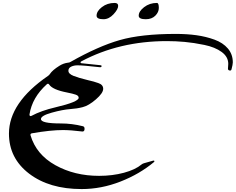

<svg xmlns="http://www.w3.org/2000/svg" viewBox="-20 -1240 1606 1308"><path d="M685 -1109Q638 -1109 638 -1133Q638 -1164 674.5 -1192Q711 -1220 761 -1220Q785 -1220 785 -1200Q785 -1177 753.5 -1143Q722 -1109 685 -1109ZM973 -1109Q925 -1109 925 -1133Q925 -1163 962 -1191.5Q999 -1220 1049 -1220Q1062 -1220 1062 -1186Q1062 -1157 1038 -1133Q1014 -1109 973 -1109ZM536 48Q316 48 178.5 -57Q41 -162 41 -330Q41 -540 307 -723Q315 -728 320 -736Q337 -762 385 -792Q412 -809 443 -813Q452 -813 460 -818Q649 -925 796 -967Q943 -1009 1178 -1009Q1254 -1009 1318.5 -1000Q1383 -991 1441 -970Q1499 -949 1532.5 -909.5Q1566 -870 1566 -815Q1566 -801 1557 -767Q1554 -757 1543 -760Q1532 -763 1533 -773Q1535 -793 1535 -805Q1535 -853 1490 -886Q1445 -919 1372 -934Q1299 -949 1238 -954.5Q1177 -960 1117 -960Q793 -960 534 -822Q530 -820 529 -817Q528 -814 530 -811.5Q532 -809 537 -809L662 -796Q677 -794 671 -786Q668 -781 661 -782Q547 -795 508 -795Q484 -795 465 -786Q446 -777 446 -758Q446 -737 481 -723Q516 -709 579 -694Q620 -685 650 -674Q683 -663 683 -635Q683 -606 633.5 -563Q584 -520 543 -510Q505 -500 460 -497Q406 -493 332.5 -472.5Q259 -452 259 -429Q259 -399 394 -399Q470 -399 545 -380Q557 -377 556 -360.5Q555 -344 542 -344Q460 -354 409 -354Q325 -354 198 -332Q185 -330 188 -318Q227 -187 357.5 -114.5Q488 -42 655 -42Q746 -42 824 -63Q902 -84 945 -120Q951 -125 961 -128L1021 -145Q1031 -148 1032 -142Q1032 -139 1029 -136Q931 -54 800.5 -3Q670 48 536 48ZM181 -461Q180 -454 184 -450.5Q188 -447 195 -451Q260 -486 358 -509Q516 -546 516 -574Q516 -588 496.5 -595Q477 -602 436 -610Q338 -629 315 -664Q308 -674 299 -666Q199 -576 181 -461Z"/></svg>

Font: Joscelyn
Style: Regular
Weight: 400
Designer: Peter S. Baker
Version: Version 1.012